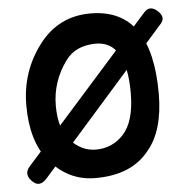

<svg xmlns="http://www.w3.org/2000/svg" viewBox="-44 -556 614 626"><g transform="rotate(-5 263.0 -242.5)"><path d="M85 11.2Q61.5 37.6 40 18.6Q10.7 -7.3 34.2 -33.2L450.2 -501Q468.8 -521.5 492.2 -502Q518.1 -479.5 500 -459ZM280.3 -412.6Q216.3 -411.1 184.6 -368.2Q135.7 -301.8 135.7 -222.2Q135.7 -145.5 170.9 -107.4Q207 -68.4 253.9 -68.4Q307.1 -68.4 343.8 -107.4Q382.3 -148.9 382.8 -240.7Q383.3 -414.6 280.3 -412.6ZM276.4 -512.2Q474.1 -510.7 473.6 -231Q473.1 -111.8 420.9 -49.8Q362.3 24.9 242.2 23.9Q155.3 23.4 94.7 -48.3Q40 -113.3 40 -231Q40 -342.3 105.5 -428.2Q169.9 -513.2 276.4 -512.2Z"/></g></svg>

Font: Comic Relief LRS
Style: Regular
Weight: 400
Designer: Jeff Davis
Foundry: Loudifier
Version: Version 1.0